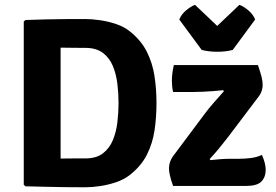

<svg xmlns="http://www.w3.org/2000/svg" viewBox="-20 -767 1140 792"><path d="M625.5 -342Q625.5 -283.5 617.5 -229.5Q609.5 -175.5 585.8 -128.5Q562 -81.5 514.5 -44.5Q491.5 -26.5 459.2 -15.5Q427 -4.5 393.5 0.5Q360 5.5 332 5.5Q289.5 5.5 249.2 5Q209 4.5 168.8 3.5Q128.5 2.5 85 1.5L78 -5V-678L85 -684.5Q128 -686 168.2 -687Q208.5 -688 249 -688.2Q289.5 -688.5 332 -688.5Q360 -688.5 393.8 -683.5Q427.5 -678.5 459.8 -667.5Q492 -656.5 514.5 -638.5Q561.5 -601.5 585.2 -554.5Q609 -507.5 617.2 -453.8Q625.5 -400 625.5 -342ZM469 -342Q469 -381 464.2 -421Q459.5 -461 445.5 -494.8Q431.5 -528.5 404.2 -549Q377 -569.5 332 -569.5Q306 -569.5 282 -569.8Q258 -570 230 -570.5V-113Q258 -113.5 282 -113.5Q306 -113.5 332 -113.5Q377 -113.5 404.2 -134.2Q431.5 -155 445.5 -188.8Q459.5 -222.5 464.2 -262.8Q469 -303 469 -342ZM823 -295.5Q840.5 -319.5 863.5 -345.5Q886.5 -371.5 903.5 -390.5L900.5 -395Q882.5 -393 860.2 -391.2Q838 -389.5 815.8 -388.5Q793.5 -387.5 775 -387.5H694Q691.5 -398.5 690.2 -410.5Q689 -422.5 689 -433.5Q689 -450 691.2 -466.5Q693.5 -483 697 -498.5H1044Q1053.5 -471 1058.5 -451.8Q1063.5 -432.5 1063.5 -416.5Q1063.5 -406 1060 -393.8Q1056.5 -381.5 1049 -371.5L921 -202Q904 -180 884 -155.5Q864 -131 845 -111L848 -106.5Q870 -109 890.2 -110.5Q910.5 -112 929 -112H965.5Q990 -112 1015.2 -115.2Q1040.5 -118.5 1060.5 -128Q1076 -93 1076 -66.5Q1076 -36.5 1058.2 -18.2Q1040.5 0 995 0H694Q684.5 -27 680.8 -43.8Q677 -60.5 677 -73.5Q677 -86 681.8 -99.8Q686.5 -113.5 698.5 -129ZM812 -561 719.5 -686.5Q728.5 -709 749 -725.5Q769.5 -742 784.5 -747L876 -660L967.5 -747Q982.5 -742 1003 -725.5Q1023.5 -709 1032.5 -686.5L940 -561Q911.5 -553.5 876 -553.5Q841 -553.5 812 -561Z"/></svg>

Font: Signika Negative
Style: Bold
Weight: 700
Designer: Anna Giedry
Foundry: Anna Giedry
Version: Version 2.001